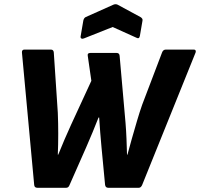

<svg xmlns="http://www.w3.org/2000/svg" viewBox="-20 -890 948 910"><path d="M157 0Q143 0 142 -14L84 -641Q83 -655 96 -655H221Q234 -655 235 -641L254 -355Q256 -306 256 -256Q256 -206 254 -157H256Q270 -192 285.5 -228Q301 -264 317 -299L413 -507L396 -625Q393 -639 408 -639H533Q546 -639 547 -625L575 -307Q578 -270 579.5 -232.5Q581 -195 582 -157H584Q593 -191 605 -233Q617 -275 629.5 -317.5Q642 -360 654 -394L748 -641Q753 -655 766 -655H899Q905 -655 907 -651Q909 -647 907 -641L654 -14Q648 0 638 0H493Q480 0 478 -14L461 -193Q458 -228 455 -262.5Q452 -297 450 -333H447Q433 -298 419 -263.5Q405 -229 389 -193L310 -14Q305 0 294 0ZM378 -708Q371 -705 366 -707.5Q361 -710 362 -717L375 -793Q378 -805 386 -809L518 -868Q528 -872 537 -868L646 -809Q651 -806 654 -801.5Q657 -797 655 -790L643 -720Q640 -704 627 -711L514 -762Z"/></svg>

Font: Sofia Sans Semi Condensed Black
Style: Italic
Weight: 900
Italic angle: -9°
Version: Version 4.100